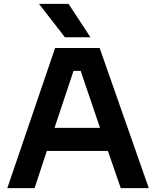

<svg xmlns="http://www.w3.org/2000/svg" viewBox="-20 -980 813 1000"><path d="M267 -730H499L755 0H609L542 -194H224L160 0H18ZM501 -314 400 -611H363L264 -314ZM183 -960H337L451 -786H318Z"/></svg>

Font: Sora-SIA SemiBold
Style: Regular
Weight: 600
Designer: Jonathan Barnbrook, Julián Moncada
Foundry: Barnbrook Fonts
Version: Version 2.000